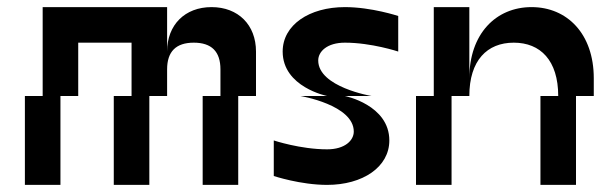

<svg xmlns="http://www.w3.org/2000/svg" viewBox="-20 -520 1690 540"><path d="M600 -325V-250H550V0H650V-250H700V-375C700 -450 650 -500 575 -500C500 -500 450 -450 450 -375V-500H100V-250H50V0H150V-250H200V-400H350V-250H300V0H400V-250H450V-325C450 -375 475 -400 525 -400C575 -400 600 -375 600 -325Z M900 -250H825C825 -250 975 -225 975 -150C975 -125 950 -100 900 -100C825 -100 750 -125 750 -125V-25C750 -25 825 0 900 0C1000 0 1075 -50 1075 -125C1075 -225 950 -250 950 -250H1025C1025 -250 875 -275 875 -350C875 -375 900 -400 950 -400C1025 -400 1100 -375 1100 -375V-475C1100 -475 1025 -500 950 -500C850 -500 775 -450 775 -375C775 -275 900 -250 900 -250Z M1300 -300V-500H1200V-250H1150V0H1250V-250H1300C1300 -350 1350 -400 1425 -400C1500 -400 1550 -350 1550 -250H1500V0H1600V-250H1650V-300C1650 -425 1575 -500 1475 -500C1375 -500 1300 -425 1300 -300Z"/></svg>

Font: LS-VG5000 Shifted
Style: Regular
Weight: 400
Designer: Justin Bihan, 2021
Foundry: Justin Bihan, 2021
Version: Version 1.000;Glyphs 3.1.2 (3151)